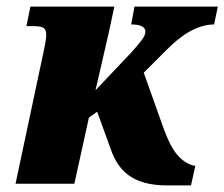

<svg xmlns="http://www.w3.org/2000/svg" viewBox="-20 -556 679 581"><path d="M471 -392 415 -336 472 -176Q495 -110 519.5 -84Q544 -58 571 -54L558 5H490Q424 6 382 -17.5Q340 -41 319 -94L274 -218L249 -200L205 0H27L112 -400Q113 -406 116.5 -422.5Q120 -439 120 -451Q120 -465 112.5 -471Q105 -477 80 -477H60L72 -536H326L310 -461L269 -283L378 -398Q398 -420 409 -435Q420 -450 420 -460Q420 -482 377 -482L387 -536H639L628 -482Q593 -482 555.5 -461.5Q518 -441 471 -392Z"/></svg>

Font: Noto Serif NarrowBlack
Style: Italic
Weight: 900
Width: 4
Italic angle: -12°
Designer: Monotype Design Team
Foundry: Monotype Imaging Inc.
Version: Version 1.001